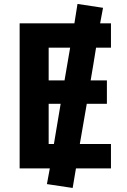

<svg xmlns="http://www.w3.org/2000/svg" viewBox="-20 -849 643 969"><path d="M252 -122.1 286.1 -325.2H225.6V-122.1ZM464.8 -608.4Q460.9 -583 451.2 -524.4Q441.4 -465.8 437.5 -443.4H519.5V-325.2H418L382.8 -122.1H540V1H363.3L346.7 99.6L216.8 80.1L231.4 1H79.1V-731.4H355.5L371.1 -829.1L500 -809.6L485.4 -731.4H540V-608.4ZM225.6 -608.4V-443.4H305.7L334 -608.4Z"/></svg>

Font: Nasu
Style: Bold
Weight: 700
Designer: Ryoko NISHIZUKA (kana &amp; ideographs); Paul D. Hunt (Latin, Greek &amp; Cyrillic); Wenlong ZHANG (bopomofo); Sandoll C
Version: Version 2014.1215